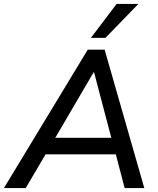

<svg xmlns="http://www.w3.org/2000/svg" viewBox="-48 -958 804 978"><path d="M-28 0 399 -705H485L687 0H587L536 -194L571 -172H151L196 -192L83 0ZM429 -590 223 -238 200 -256H549L524 -237L431 -590ZM415 -765 546 -938H657L489 -765Z"/></svg>

Font: Nunito Sans 12pt ExtraLight 12pt SemiBold
Style: Italic
Weight: 600
Italic angle: -9°
Version: Version 3.101;gftools[0.9.27]